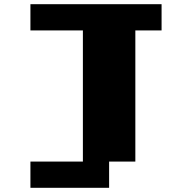

<svg xmlns="http://www.w3.org/2000/svg" viewBox="-20 -895 915 915"><path d="M125 -875H750V-750H625V-125H500V0H125V-125H375V-750H125Z"/></svg>

Font: Dogica Pixel
Style: Bold
Weight: 700
Designer: Roberto Mocci
Version: Version 001.000